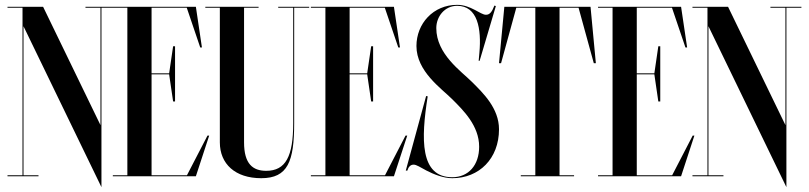

<svg xmlns="http://www.w3.org/2000/svg" viewBox="-20 -728 3341 793"><path d="M461 -700H333V-696H395V-211.2L158 -700H11V-696H73V-4H11V0H139V-4H77V-619.7L399 45V-696H461Z M752.1 -4H606V-421H678.6L695 -309H703V-537H695L678.6 -425H606V-696H751.4L807 -532H814L789 -700H446V-696H506V-4H446V0H789L844 -168H837Z M1257 -700H1129V-696H1191V-219.5C1191 -82 1160 -22.5 1079.5 -22.5C1024.5 -22.5 988 -50.5 988 -140V-696H1048V-700H828V-696H888V-140C888 -51 951.5 8 1059 8C1169 8 1195 -61.5 1195 -219.5V-696H1257Z M1570.1 -4H1424V-421H1496.6L1513 -309H1521V-537H1513L1496.6 -425H1424V-696H1569.4L1625 -532H1632L1607 -700H1264V-696H1324V-4H1264V0H1607L1662 -168H1655Z M1848 8C1959 8 2041 -73 2041 -194C2041 -281 1975 -344 1930 -389C1885 -434 1782 -504 1782 -612C1782 -660 1817 -704 1868 -704C1953 -704 1969 -609 1960 -510L1957 -477H1961L2028 -703L2022 -705C2012 -679 2003 -667 1987 -667C1964 -667 1925 -708 1868 -708C1769 -708 1700 -630 1700 -538C1700 -433 1803 -363 1848 -318C1893 -273 1959 -209 1959 -122C1959 -46 1915 4 1848 4C1714 4 1718.5 -153.5 1746.5 -330L1740 -331.5L1656 -23.5H1662.5C1666.5 -37.5 1674.5 -47.5 1687.5 -48C1700 -48.5 1715.5 -37 1741.5 -23.5C1770.5 -8.5 1811 8 1848 8Z M2419 -700H2063L2041 -467H2049.5L2112.4 -696H2191V-4H2131V0H2351V-4H2291V-696H2369.6L2432.5 -467H2441Z M2756.1 -4H2610V-421H2682.6L2699 -309H2707V-537H2699L2682.6 -425H2610V-696H2755.4L2811 -532H2818L2793 -700H2450V-696H2510V-4H2450V0H2793L2848 -168H2841Z M3290 -700H3162V-696H3224V-211.2L2987 -700H2840V-696H2902V-4H2840V0H2968V-4H2906V-619.7L3228 45V-696H3290Z"/></svg>

Font: Picaflor 96 pt
Style: Regular
Weight: 400
Designer: Ariel Martín Pérez
Foundry: Tunera Type Foundry
Version: Version 1.000;hotconv 1.0.109;makeotfexe 2.5.65596